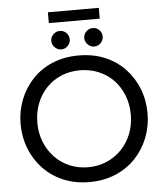

<svg xmlns="http://www.w3.org/2000/svg" viewBox="-63 -1029 938 1097"><g transform="rotate(-5 406.0 -480.5)"><path d="M406 13Q323 13 256 -15.5Q189 -44 141.5 -94Q94 -144 68 -210Q42 -276 42 -351Q42 -425 68 -491Q94 -557 141.5 -607Q189 -657 256 -685Q323 -713 406 -713Q489 -713 556 -685Q623 -657 670.5 -607Q718 -557 744 -491Q770 -425 770 -350Q770 -276 744 -210Q718 -144 670.5 -94Q623 -44 556 -15.5Q489 13 406 13ZM406 -72Q463 -72 512 -93Q561 -114 597.5 -152Q634 -190 654 -240.5Q674 -291 674 -351Q674 -410 654 -461Q634 -512 598 -549.5Q562 -587 512.5 -607.5Q463 -628 406 -628Q348 -628 299 -607.5Q250 -587 214 -549.5Q178 -512 158 -461Q138 -410 138 -350Q138 -291 158 -240.5Q178 -190 214 -152Q250 -114 299 -93Q348 -72 406 -72ZM500 -756Q479 -756 463 -772Q447 -788 447 -809Q447 -831 463 -846.5Q479 -862 500 -862Q522 -862 537.5 -846.5Q553 -831 553 -809Q553 -788 537.5 -772Q522 -756 500 -756ZM311 -756Q290 -756 274 -772Q258 -788 258 -809Q258 -831 274 -846.5Q290 -862 311 -862Q333 -862 348.5 -846.5Q364 -831 364 -809Q364 -788 348.5 -772Q333 -756 311 -756ZM253 -912V-974H545V-912Z"/></g></svg>

Font: MuseoModerno Thin
Style: Regular
Weight: 400
Version: Version 1.003